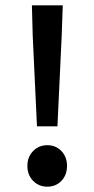

<svg xmlns="http://www.w3.org/2000/svg" viewBox="-20 -690 355 722"><path d="M119 -215 103 -556 100 -670H216L212 -556L196 -215ZM158 12Q126 12 104.5 -10Q83 -32 83 -66Q83 -100 104.5 -122Q126 -144 158 -144Q190 -144 211 -122Q232 -100 232 -66Q232 -32 211 -10Q190 12 158 12Z"/></svg>

Font: Giro Sans Semibold
Style: Regular
Weight: 600
Designer: Paul D. Hunt
Foundry: Adobe Systems Incorporated
Version: Version 1.000;PS 1.0;hotconv 1.0.88;makeotf.lib2.5.647800